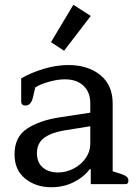

<svg xmlns="http://www.w3.org/2000/svg" viewBox="-20 -773 577 806"><path d="M194 -596 288 -753 361 -706 249 -560ZM41 -125Q41 -198 93 -232.5Q145 -267 228 -280L359 -300V-340Q359 -386 330.5 -413Q302 -440 252 -440Q223 -440 186.5 -430Q150 -420 128 -406L118 -363Q110 -330 87 -330Q78 -330 73.5 -334.5Q69 -339 69 -346V-444Q110 -468 163.5 -484Q217 -500 267 -500Q349 -500 401 -458Q453 -416 453 -338V-54L488 -43Q505 -37 512 -31Q519 -25 519 -14Q519 0 506 0H361V-63H357Q330 -28 288 -7.5Q246 13 195 13Q131 13 86 -23Q41 -59 41 -125ZM359 -169V-243L247 -225Q194 -216 164.5 -193.5Q135 -171 135 -130Q135 -91 159.5 -70Q184 -49 224 -49Q258 -49 289.5 -65.5Q321 -82 340 -109.5Q359 -137 359 -169Z"/></svg>

Font: Maitree Medium
Style: Regular
Weight: 500
Designer: CadsonDemak Team
Foundry: CadsonDemak
Version: Version 1.000